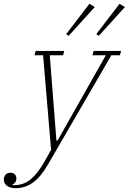

<svg xmlns="http://www.w3.org/2000/svg" viewBox="-132 -775 675 1007"><path d="M-51 212Q-79 212 -95.5 199.5Q-112 187 -112 167Q-112 152 -103 141.5Q-94 131 -78 131Q-62 131 -54 139.5Q-46 148 -46 162Q-46 183 -67 193L-65 196H-57Q-8 196 29 165.5Q66 135 101 73L136 11L94 -485H49L55 -508H205L199 -485H129L164 -38H170L423 -485H353L359 -508H503L497 -485H452L120 87Q82 153 41 182.5Q0 212 -51 212ZM215 -596 337 -755 365 -738 228 -587ZM373 -596 495 -755 523 -738 386 -587Z"/></svg>

Font: IBM Plex Serif ExtLt
Style: Italic
Weight: 200
Italic angle: -14°
Designer: Mike Abbink, Paul van der Laan, Pieter van Rosmalen
Foundry: Bold Monday
Version: Version 3.001